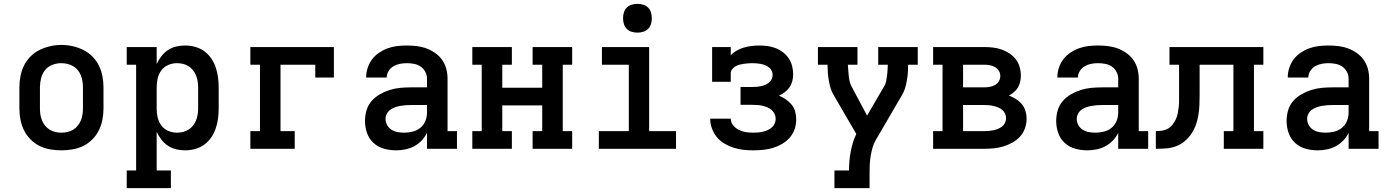

<svg xmlns="http://www.w3.org/2000/svg" viewBox="-20 -775 7240 1000"><path d="M300 8Q271 8 241.5 3Q212 -2 186 -15Q160 -28 139 -49Q118 -70 105 -96.5Q92 -123 86.5 -152Q81 -181 81 -210V-320Q81 -349 86.5 -378Q92 -407 105 -433.5Q118 -460 139 -481Q160 -502 186.5 -515Q213 -528 242 -534.5Q271 -541 300 -541Q329 -541 358 -534.5Q387 -528 413.5 -515Q440 -502 461 -481Q482 -460 495 -433.5Q508 -407 513.5 -378Q519 -349 519 -320V-210Q519 -181 513.5 -152Q508 -123 495 -96.5Q482 -70 461 -49Q440 -28 414 -15Q388 -2 358.5 3Q329 8 300 8ZM300 -84Q316 -84 331.5 -87.5Q347 -91 361 -99.5Q375 -108 385 -120.5Q395 -133 401 -147.5Q407 -162 409.5 -178Q412 -194 412 -210V-320Q412 -336 409.5 -352Q407 -368 401 -383Q395 -398 384.5 -410.5Q374 -423 360 -431Q346 -439 330 -442.5Q314 -446 298 -446Q275 -446 252 -437Q229 -428 214.5 -409.5Q200 -391 194 -367.5Q188 -344 188 -320V-210Q188 -194 190.5 -178Q193 -162 199 -147.5Q205 -133 215 -120.5Q225 -108 239 -99.5Q253 -91 268.5 -87.5Q284 -84 300 -84Z M640 205V113H689V-438H640V-530H796V-442Q806 -463 820.5 -482Q835 -501 854.5 -514Q874 -527 897 -532.5Q920 -538 944 -538Q970 -538 996 -531Q1022 -524 1043.5 -508.5Q1065 -493 1080 -471Q1095 -449 1103.5 -424Q1112 -399 1115.5 -372.5Q1119 -346 1119 -320V-210Q1119 -184 1115.5 -157.5Q1112 -131 1103.5 -106Q1095 -81 1080 -59Q1065 -37 1043.5 -21.5Q1022 -6 996 1Q970 8 944 8Q920 8 897 2.5Q874 -3 854.5 -16Q835 -29 820.5 -48Q806 -67 796 -88V113H870V205ZM901 -84Q917 -84 932.5 -87.5Q948 -91 961.5 -99.5Q975 -108 985 -120.5Q995 -133 1001 -148Q1007 -163 1009.5 -178.5Q1012 -194 1012 -210V-320Q1012 -336 1009.5 -351.5Q1007 -367 1001 -382Q995 -397 985 -409.5Q975 -422 961.5 -430.5Q948 -439 932.5 -442.5Q917 -446 901 -446Q878 -446 856 -436.5Q834 -427 820 -408Q806 -389 801 -366Q796 -343 796 -320V-210Q796 -187 801 -164Q806 -141 820 -122Q834 -103 856 -93.5Q878 -84 901 -84Z M1284 0V-92H1334V-438H1284V-530H1719V-371H1622V-438H1441V-92H1515V0Z M2043 8Q2011 8 1980 -0.5Q1949 -9 1925.5 -30.5Q1902 -52 1891.5 -82.5Q1881 -113 1881 -145Q1881 -173 1889 -200.5Q1897 -228 1915.5 -249Q1934 -270 1958.5 -284Q1983 -298 2010 -306.5Q2037 -315 2065 -317.5Q2093 -320 2121 -320H2204V-365Q2204 -384 2195 -401Q2186 -418 2170.5 -428.5Q2155 -439 2136 -442.5Q2117 -446 2099 -446Q2081 -446 2063 -442.5Q2045 -439 2029.5 -430Q2014 -421 2004 -405Q1994 -389 1994 -371Q1994 -371 1994 -371Q1994 -371 1994 -371H1887Q1887 -371 1887 -371.5Q1887 -372 1887 -372Q1887 -397 1895 -421.5Q1903 -446 1918 -466Q1933 -486 1954.5 -500.5Q1976 -515 1999.5 -523.5Q2023 -532 2048 -535Q2073 -538 2099 -538Q2124 -538 2150 -535Q2176 -532 2200.5 -523Q2225 -514 2246.5 -499Q2268 -484 2283 -462.5Q2298 -441 2304.5 -416Q2311 -391 2311 -365V-92H2360V0H2204V-83Q2193 -61 2176 -43Q2159 -25 2137.5 -13.5Q2116 -2 2091.5 3Q2067 8 2043 8ZM2085 -84Q2107 -84 2129.5 -89.5Q2152 -95 2169.5 -109.5Q2187 -124 2195.5 -145Q2204 -166 2204 -189V-228H2121Q2107 -228 2093 -227Q2079 -226 2065 -223.5Q2051 -221 2038 -216.5Q2025 -212 2013.5 -204Q2002 -196 1995 -183Q1988 -170 1988 -156Q1988 -139 1996.5 -123.5Q2005 -108 2019.5 -99Q2034 -90 2051 -87Q2068 -84 2085 -84Z M2440 0V-92H2489V-438H2440V-530H2646V-438H2596V-318H2804V-438H2754V-530H2960V-438H2911V-92H2960V0H2754V-92H2804V-226H2596V-92H2646V0Z M3099 0V-92H3255V-438H3115V-530H3361V-92H3501V0ZM3300 -605Q3285 -605 3270 -609.5Q3255 -614 3244.5 -624.5Q3234 -635 3229.5 -650Q3225 -665 3225 -680Q3225 -695 3229.5 -710Q3234 -725 3244.5 -735.5Q3255 -746 3270 -750.5Q3285 -755 3300 -755Q3315 -755 3330 -750.5Q3345 -746 3355.5 -735.5Q3366 -725 3370.5 -710Q3375 -695 3375 -680Q3375 -665 3370.5 -650Q3366 -635 3355.5 -624.5Q3345 -614 3330 -609.5Q3315 -605 3300 -605Z M3902 8Q3876 8 3850.5 5Q3825 2 3800 -6Q3775 -14 3752.5 -27.5Q3730 -41 3713.5 -61Q3697 -81 3688 -106Q3679 -131 3679 -157Q3679 -157 3679 -157Q3679 -157 3679 -157H3786Q3786 -138 3798.5 -122.5Q3811 -107 3828 -98.5Q3845 -90 3864 -87Q3883 -84 3902 -84Q3915 -84 3928 -85Q3941 -86 3953.5 -89Q3966 -92 3977.5 -97Q3989 -102 3999 -110.5Q4009 -119 4014.5 -131Q4020 -143 4020 -155Q4020 -155 4020 -155Q4020 -155 4020 -155Q4020 -155 4020 -155Q4020 -155 4020 -155Q4020 -169 4014.5 -181Q4009 -193 3999 -202Q3989 -211 3977 -216Q3965 -221 3952 -224Q3939 -227 3926 -228Q3913 -229 3900 -229H3837V-322H3900Q3911 -322 3922.5 -323Q3934 -324 3945 -326.5Q3956 -329 3966.5 -333.5Q3977 -338 3985.5 -345Q3994 -352 3999 -363Q4004 -374 4004 -385Q4004 -396 3999 -406.5Q3994 -417 3985 -424Q3976 -431 3965 -435.5Q3954 -440 3943 -442Q3932 -444 3920.5 -445Q3909 -446 3898 -446Q3887 -446 3875.5 -445Q3864 -444 3853 -442.5Q3842 -441 3831 -438Q3820 -435 3810.5 -429.5Q3801 -424 3793.5 -414.5Q3786 -405 3786 -394V-349H3689V-530H3786V-487Q3800 -502 3818 -512Q3836 -522 3855 -527.5Q3874 -533 3894.5 -535.5Q3915 -538 3935 -538Q3956 -538 3978 -535Q4000 -532 4020.5 -524Q4041 -516 4058.5 -502.5Q4076 -489 4088 -471Q4100 -453 4105.5 -431.5Q4111 -410 4111 -388Q4111 -370 4106.5 -352.5Q4102 -335 4092 -320.5Q4082 -306 4067.5 -295Q4053 -284 4037 -277Q4056 -269 4073 -257.5Q4090 -246 4103 -230Q4116 -214 4121.5 -194Q4127 -174 4127 -153Q4127 -127 4118.5 -102Q4110 -77 4092.5 -57.5Q4075 -38 4052.5 -25Q4030 -12 4005 -4.5Q3980 3 3954 5.5Q3928 8 3902 8Z M4326 205V113H4402Q4402 88 4404 64Q4406 40 4410.5 16Q4415 -8 4422 -31.5Q4429 -55 4440 -77L4322 -280Q4311 -298 4305.5 -317.5Q4300 -337 4296.5 -357Q4293 -377 4291.5 -397Q4290 -417 4290 -438H4240V-530H4446V-438H4396Q4397 -423 4398 -409Q4399 -395 4400.5 -380.5Q4402 -366 4405 -352Q4408 -338 4415 -325L4496 -173L4586 -327Q4593 -339 4595.5 -353Q4598 -367 4600 -381Q4602 -395 4602.5 -409.5Q4603 -424 4604 -438H4554V-530H4760V-438H4710Q4710 -417 4708.5 -397Q4707 -377 4703.5 -357Q4700 -337 4694.5 -317.5Q4689 -298 4678 -280L4541 -45Q4530 -26 4524 -4.5Q4518 17 4514.5 39Q4511 61 4510 83Q4509 105 4509 127V205Z M4840 0V-92H4889V-438H4840V-530H5105Q5128 -530 5151 -527.5Q5174 -525 5195.5 -517.5Q5217 -510 5236.5 -497.5Q5256 -485 5270 -467Q5284 -449 5290.5 -426.5Q5297 -404 5297 -381Q5297 -365 5293.5 -349.5Q5290 -334 5282 -320Q5274 -306 5261.5 -295.5Q5249 -285 5235 -277Q5254 -270 5271.5 -259Q5289 -248 5302 -232.5Q5315 -217 5321 -197Q5327 -177 5327 -157Q5327 -132 5318.5 -107.5Q5310 -83 5293 -64Q5276 -45 5253 -32.5Q5230 -20 5206 -12.5Q5182 -5 5156.5 -2.5Q5131 0 5105 0ZM4996 -320H5105Q5120 -320 5134.5 -322.5Q5149 -325 5162 -332Q5175 -339 5182.5 -352Q5190 -365 5190 -380Q5190 -394 5182 -406.5Q5174 -419 5161.5 -426Q5149 -433 5134.5 -435.5Q5120 -438 5105 -438H4996ZM4996 -92H5105Q5118 -92 5130 -93Q5142 -94 5154 -96.5Q5166 -99 5178 -104Q5190 -109 5199.5 -116.5Q5209 -124 5214.5 -135.5Q5220 -147 5220 -159Q5220 -172 5214.5 -183.5Q5209 -195 5199.5 -203Q5190 -211 5178.5 -215.5Q5167 -220 5155 -223Q5143 -226 5130.5 -227Q5118 -228 5105 -228H4996Z M5643 8Q5611 8 5580 -0.5Q5549 -9 5525.5 -30.5Q5502 -52 5491.5 -82.5Q5481 -113 5481 -145Q5481 -173 5489 -200.5Q5497 -228 5515.5 -249Q5534 -270 5558.5 -284Q5583 -298 5610 -306.5Q5637 -315 5665 -317.5Q5693 -320 5721 -320H5804V-365Q5804 -384 5795 -401Q5786 -418 5770.5 -428.5Q5755 -439 5736 -442.5Q5717 -446 5699 -446Q5681 -446 5663 -442.5Q5645 -439 5629.5 -430Q5614 -421 5604 -405Q5594 -389 5594 -371Q5594 -371 5594 -371Q5594 -371 5594 -371H5487Q5487 -371 5487 -371.5Q5487 -372 5487 -372Q5487 -397 5495 -421.5Q5503 -446 5518 -466Q5533 -486 5554.5 -500.5Q5576 -515 5599.5 -523.5Q5623 -532 5648 -535Q5673 -538 5699 -538Q5724 -538 5750 -535Q5776 -532 5800.5 -523Q5825 -514 5846.5 -499Q5868 -484 5883 -462.5Q5898 -441 5904.5 -416Q5911 -391 5911 -365V-92H5960V0H5804V-83Q5793 -61 5776 -43Q5759 -25 5737.5 -13.5Q5716 -2 5691.5 3Q5667 8 5643 8ZM5685 -84Q5707 -84 5729.5 -89.5Q5752 -95 5769.5 -109.5Q5787 -124 5795.5 -145Q5804 -166 5804 -189V-228H5721Q5707 -228 5693 -227Q5679 -226 5665 -223.5Q5651 -221 5638 -216.5Q5625 -212 5613.5 -204Q5602 -196 5595 -183Q5588 -170 5588 -156Q5588 -139 5596.5 -123.5Q5605 -108 5619.5 -99Q5634 -90 5651 -87Q5668 -84 5685 -84Z M6000 0V-92Q6016 -92 6032.5 -94.5Q6049 -97 6063 -105Q6077 -113 6087 -126Q6097 -139 6104 -153.5Q6111 -168 6114 -184Q6117 -200 6119 -216Q6121 -232 6121 -248.5Q6121 -265 6121 -281Q6121 -281 6121 -281Q6121 -281 6121 -281V-283Q6121 -283 6121 -283Q6121 -283 6121 -283V-438H6071V-530H6560V-438H6511V-92H6560V0H6354V-92H6404V-438H6228V-283Q6228 -257 6227 -230.5Q6226 -204 6222 -178Q6218 -152 6209 -126.5Q6200 -101 6185.5 -79Q6171 -57 6150 -39.5Q6129 -22 6104.5 -13Q6080 -4 6053.5 -2Q6027 0 6000 0Z M6843 8Q6811 8 6780 -0.5Q6749 -9 6725.5 -30.5Q6702 -52 6691.5 -82.5Q6681 -113 6681 -145Q6681 -173 6689 -200.5Q6697 -228 6715.5 -249Q6734 -270 6758.5 -284Q6783 -298 6810 -306.5Q6837 -315 6865 -317.5Q6893 -320 6921 -320H7004V-365Q7004 -384 6995 -401Q6986 -418 6970.5 -428.5Q6955 -439 6936 -442.5Q6917 -446 6899 -446Q6881 -446 6863 -442.5Q6845 -439 6829.5 -430Q6814 -421 6804 -405Q6794 -389 6794 -371Q6794 -371 6794 -371Q6794 -371 6794 -371H6687Q6687 -371 6687 -371.5Q6687 -372 6687 -372Q6687 -397 6695 -421.5Q6703 -446 6718 -466Q6733 -486 6754.5 -500.5Q6776 -515 6799.5 -523.5Q6823 -532 6848 -535Q6873 -538 6899 -538Q6924 -538 6950 -535Q6976 -532 7000.5 -523Q7025 -514 7046.5 -499Q7068 -484 7083 -462.5Q7098 -441 7104.5 -416Q7111 -391 7111 -365V-92H7160V0H7004V-83Q6993 -61 6976 -43Q6959 -25 6937.5 -13.5Q6916 -2 6891.5 3Q6867 8 6843 8ZM6885 -84Q6907 -84 6929.5 -89.5Q6952 -95 6969.5 -109.5Q6987 -124 6995.5 -145Q7004 -166 7004 -189V-228H6921Q6907 -228 6893 -227Q6879 -226 6865 -223.5Q6851 -221 6838 -216.5Q6825 -212 6813.5 -204Q6802 -196 6795 -183Q6788 -170 6788 -156Q6788 -139 6796.5 -123.5Q6805 -108 6819.5 -99Q6834 -90 6851 -87Q6868 -84 6885 -84Z"/></svg>

Font: Iosevka Curly Slab SmBdEx
Style: Regular
Weight: 600
Width: 7
Monospace: yes
Designer: Belleve Invis
Foundry: Belleve Invis
Version: Version 11.1.0; ttfautohint (v1.8.3)